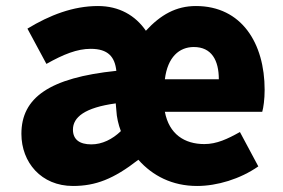

<svg xmlns="http://www.w3.org/2000/svg" viewBox="-20 -603 939 637"><path d="M222 14C297 14 357 -9 439 -73C486 -20 551 14 634 14C700 14 777 -9 837 -51L776 -165C735 -142 699 -125 658 -125C592 -125 541 -158 527 -232H850C854 -246 858 -273 858 -305C858 -459 782 -583 630 -583C564 -583 513 -554 464 -501C429 -552 375 -583 305 -583C223 -583 145 -553 71 -508L134 -391C191 -423 236 -441 281 -441C339 -441 361 -414 366 -368C144 -345 51 -279 51 -159C51 -64 117 14 222 14ZM283 -124C244 -124 222 -140 222 -173C222 -214 261 -246 364 -260L366 -237C367 -214 373 -189 381 -168C353 -141 319 -124 283 -124ZM527 -340C536 -414 575 -447 623 -447C682 -447 706 -403 706 -340Z"/></svg>

Font: Noto Sans CJK TC Black
Style: Regular
Weight: 900
Designer: Ryoko NISHIZUKA 西塚涼子 (kana, bopomofo & ideographs); Paul D. Hunt (Latin, Greek & Cyrillic); Sandoll Communications 산돌커뮤니
Foundry: Adobe
Version: Version 2.004;hotconv 1.0.118;makeotfexe 2.5.65603